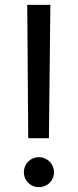

<svg xmlns="http://www.w3.org/2000/svg" viewBox="-20 -760 320 789"><path d="M181 -192 187 -740H92L96 -192ZM140 9C175 9 202 -18 202 -52C202 -86 175 -114 140 -114C104 -114 78 -86 78 -52C78 -19 104 9 140 9Z"/></svg>

Font: Be Vietnam Pro
Style: Regular
Weight: 400
Designer: Lam Bao, Tony Le, Vietanh Nguyen
Foundry: Yellow Type Foundry
Version: Version 1.002